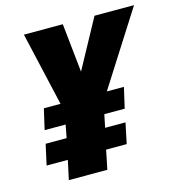

<svg xmlns="http://www.w3.org/2000/svg" viewBox="-106 -807 838 901"><g transform="rotate(-15 313.0 -357.0)"><path d="M138 -93H35L57 -193H159L171 -256H69L92 -356H173L91 -714H280L305 -477L434 -714H626L398 -356H481L458 -256H359L346 -193H445L424 -93H324L305 0H118Z"/></g></svg>

Font: Noto Sans Display Black
Style: Italic
Weight: 900
Italic angle: -12°
Designer: Monotype Design team
Foundry: Monotype Imaging Inc.
Version: Version 1.000